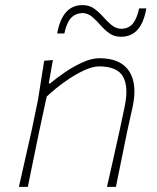

<svg xmlns="http://www.w3.org/2000/svg" viewBox="-20 -732 614 752"><path d="M54 0Q67 -56.5 78.5 -108.5Q90 -160.5 104 -221L129 -342Q134.5 -378 140.8 -417Q147 -456 153 -494L187 -497L171 -405H176Q199 -424.5 232.8 -447.8Q266.5 -471 302.8 -487.5Q339 -504 369 -504Q452.5 -504 485.8 -453.2Q519 -402.5 499 -311Q494.5 -290.5 489.8 -270Q485 -249.5 479 -221Q466.5 -160.5 456 -108.5Q445.5 -56.5 434 0H399Q412 -56.5 423.5 -108.5Q435 -160.5 448.5 -221L468 -313Q484.5 -390.5 462.2 -431.2Q440 -472 367 -472Q343.5 -472 309.5 -456.5Q275.5 -441 237.2 -414.2Q199 -387.5 163 -354L134.5 -222Q122 -161.5 111.2 -109Q100.5 -56.5 89 0ZM454 -588Q427 -588 408 -601.8Q389 -615.5 373.2 -633.8Q357.5 -652 340.8 -666.2Q324 -680.5 302 -681Q274.5 -679.5 257.8 -661.2Q241 -643 232 -601H204Q224 -712 303 -712Q330 -712 349 -698.2Q368 -684.5 384 -666.2Q400 -648 416.8 -634Q433.5 -620 456 -619Q484 -620.5 499.8 -638.8Q515.5 -657 525 -699H553Q534.5 -588 454 -588Z"/></svg>

Font: Commissioner Loud Thin
Style: Italic
Weight: 100
Italic angle: -12°
Designer: Kostas Bartsokas
Foundry: Kostas Bartsokas
Version: Version 1.000; ttfautohint (v1.8.3)